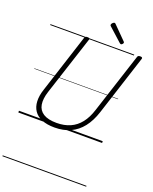

<svg xmlns="http://www.w3.org/2000/svg" viewBox="-295 -1411 1640 2063"><g transform="rotate(20 525.0 -379.5)"><path d="M419 19Q332 19 273 -5.5Q214 -30 183.5 -75Q153 -120 150 -183Q147 -246 172 -321L390 -996Q393 -1006 400 -1010.5Q407 -1015 423 -1015Q437 -1015 443.5 -1010.5Q450 -1006 446 -995L225 -316Q197 -229 207.5 -166Q218 -103 271.5 -69Q325 -35 423 -35Q511 -35 578.5 -65Q646 -95 694 -156Q742 -217 771 -309L994 -996Q997 -1006 1003.5 -1010.5Q1010 -1015 1026 -1015Q1055 -1015 1049 -995L826 -305Q791 -197 734.5 -125Q678 -53 599.5 -17Q521 19 419 19ZM784 -1066Q781 -1066 778 -1068Q775 -1070 770 -1073L617 -1211Q612 -1215 611 -1218Q610 -1221 610 -1226Q610 -1232 615.5 -1240Q621 -1248 629 -1253.5Q637 -1259 643 -1259Q648 -1259 651 -1256.5Q654 -1254 658 -1250L804 -1103Q808 -1099 808.5 -1096Q809 -1093 809 -1090Q809 -1084 800.5 -1075Q792 -1066 784 -1066ZM0 490H958V500H0ZM0 -20H958V0H0ZM0 -505H958V-500H0ZM0 -1010H958V-1000H0Z"/></g></svg>

Font: Playwrite BE VLG Guides
Style: Regular
Weight: 400
Designer: Veronika Burian, José Scaglione
Foundry: TypeTogether
Version: Version 1.003